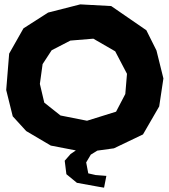

<svg xmlns="http://www.w3.org/2000/svg" viewBox="-20 -699 786 891"><path d="M413.1 -519.5 514.6 -460.9 569.3 -356.4 561.5 -262.7 518.6 -180.7 383.8 -138.7 260.7 -163.1 185.5 -222.7 165 -309.6 177.7 -401.4 219.7 -465.8 306.6 -510.7ZM203.1 -640.6 88.9 -567.4 22.5 -450.2 8.8 -281.2 39.1 -159.2 101.6 -90.8 215.8 -23.4 332 -1 307.6 15.6 280.3 46.9 288.1 109.4 336.9 149.4 439.5 168 462.9 171.9 473.6 117.2 423.8 113.3 389.6 105.5 379.9 54.7 401.4 18.6 431.6 0 508.8 -10.7 643.6 -75.2 718.8 -205.1 738.3 -335 706.1 -464.8 659.2 -558.6 496.1 -670.9 352.5 -678.7Z"/></svg>

Font: MaokenAssortedSans-TC
Style: Regular
Weight: 500
Version: Version 0.83